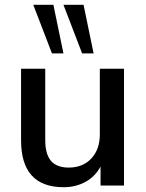

<svg xmlns="http://www.w3.org/2000/svg" viewBox="-20 -775 609 802"><path d="M498 -488V0H400V-79Q377 -37 336.5 -15Q296 7 246 7Q68 7 68 -189V-488H169V-190Q169 -131 193 -103Q217 -75 267 -75Q326 -75 361.5 -113Q397 -151 397 -214V-488ZM197 -552 119 -755H203L245 -552ZM323 -552 245 -755H329L371 -552Z"/></svg>

Font: wassup Sans
Style: Medium
Weight: 600
Version: Version 2.001